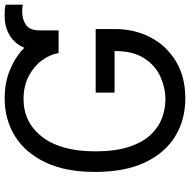

<svg xmlns="http://www.w3.org/2000/svg" viewBox="-16 -760 787 794"><g transform="rotate(-90 377.0 -363.5)"><path d="M653.4 -360.8V-281.2Q653.4 -200.3 619 -134.2Q584.5 -68.2 520.2 -29.1Q456 9.9 366.5 9.9Q279.1 9.9 210.4 -31.6Q141.7 -73.2 102.1 -156.2Q62.5 -239.3 62.5 -363.6Q62.5 -486.5 102.5 -569.6Q142.4 -652.7 211.1 -695Q279.8 -737.2 366.5 -737.2Q432.2 -737.2 485.4 -715Q538.7 -692.8 576 -655.9Q592.3 -695.3 627.1 -716.3Q661.9 -737.2 706 -737.2Q718.8 -737.2 731.7 -736.7Q744.7 -736.2 754.3 -733V-661.9Q748.9 -663 741.8 -663.9Q734.7 -664.8 727.3 -664.8Q693.2 -664.8 670.5 -649.1Q647.7 -633.5 647.7 -590.9V-514.2H554Q548.3 -549.7 524 -582.9Q499.6 -616.1 459 -637.6Q418.3 -659.1 363.6 -659.1Q266.7 -659.1 207.2 -581.7Q147.7 -504.3 147.7 -363.6Q147.7 -276.3 167.3 -219.6Q186.8 -163 218.8 -130.7Q250.7 -98.4 288.4 -85.4Q326 -72.4 362.2 -72.4Q409.8 -72.4 456 -93Q502.1 -113.6 532.3 -159.8Q562.5 -206 562.5 -282.7H390.6V-360.8Z"/></g></svg>

Font: Inter UI
Style: Regular
Weight: 400
Designer: Rasmus Andersson
Foundry: rsms
Version: Version 2.2